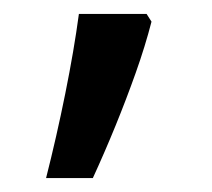

<svg xmlns="http://www.w3.org/2000/svg" viewBox="-20 -136 303 275"><path d="M190 -116 197 -105Q188 -70 174.5 -32Q161 6 145.5 44Q130 82 113 119H46Q61 60 73.5 -2Q86 -64 93 -116Z"/></svg>

Font: loriya05
Style: Book
Weight: 400
Designer: Jelle Bosma - Monotype Design Team
Foundry: Monotype Imaging Inc.
Version: Version 2.003